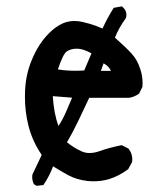

<svg xmlns="http://www.w3.org/2000/svg" viewBox="-20 -581 540 620"><path d="M84 -8.8Q84 -12.7 84.5 -17.1L114.7 -80.6Q84.5 -125 71.8 -175.3Q60.5 -220.2 60.5 -268.6Q60.5 -305.7 66.4 -334.2Q72.3 -362.8 82 -385.7Q104 -439.9 138.7 -474.1Q160.6 -496.1 183.6 -505.9Q200.7 -513.2 220.2 -513.2Q233.9 -513.2 247.1 -510Q260.3 -506.8 270.5 -503.9Q291.5 -497.6 311 -488.8Q325.7 -521.5 347.2 -555.7L373.5 -560.5L377.9 -556.6Q388.2 -546.4 388.2 -533.2Q388.2 -528.8 386.7 -522.9Q364.3 -492.2 351.1 -459.5Q389.2 -425.8 406.5 -406.2Q423.8 -386.7 432.6 -358.9Q440.4 -336.9 440.4 -312.5Q440.4 -307.1 439.9 -300.3L429.2 -278.8Q413.1 -267.1 396 -265.1H395.5H268.1L233.4 -191.9Q216.8 -156.7 196.3 -121.6Q217.8 -104 242.2 -92.8Q254.9 -86.9 269 -86.9Q283.2 -86.9 297.9 -91.8Q331.5 -104 373 -112.3L395 -101.1Q402.3 -91.3 404.8 -82.5Q407.2 -73.7 407.2 -68.1Q407.2 -62.5 406.7 -58.1L394 -34.7Q364.7 -12.7 331.5 -2.4Q307.6 4.4 282.7 4.4Q272.9 4.4 262.7 3.4Q227.1 -0.5 198.7 -16.1Q174.3 -29.8 151.4 -43.9Q139.6 -12.2 120.1 16.6L98.1 19L89.4 13.7Q84 2.4 84 -8.8ZM150.4 -270.5Q154.3 -211.9 168.9 -174.3Q182.6 -195.3 192.4 -217.8L212.9 -265.6ZM275.4 -408.7Q248 -423.8 228.5 -423.8Q209 -423.8 195.8 -415Q183.1 -406.2 167 -356.9Q193.8 -352.5 222.7 -352.5Q237.3 -352.5 252 -353.5ZM338.4 -352.1Q331.1 -367.7 314.5 -376.5L305.7 -352.1Z"/></svg>

Font: Bakudai
Style: Medium
Weight: 500
Version: Version 1.48